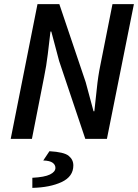

<svg xmlns="http://www.w3.org/2000/svg" viewBox="-20 -674 671 932"><path d="M32 0 162 -654H268L396 -275L434 -134H438Q444 -184 450 -244Q456 -304 467 -357L526 -654H630L499 0H394L267 -378L229 -521H225Q219 -469 212 -411Q205 -353 194 -300L135 0ZM137 238V189Q196 186 222.5 173Q249 160 249 141Q249 126 235.5 116Q222 106 190 105L220 60Q291 64 313.5 82.5Q336 101 336 129Q336 183 279.5 209.5Q223 236 137 238Z"/></svg>

Font: Source Sans Pro SemiBold
Style: Italic
Weight: 600
Italic angle: -11°
Designer: Paul D. Hunt
Foundry: Adobe Systems Incorporated
Version: Version 1.095;hotconv 1.0.109;makeotfexe 2.5.65596